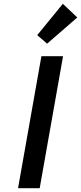

<svg xmlns="http://www.w3.org/2000/svg" viewBox="-20 -991 427 1011"><path d="M176 -806 311 -971 387 -899 228 -761ZM312 -695 189 0H75L198 -695Z"/></svg>

Font: Fz Poppins Med
Style: Italic
Weight: 500
Italic angle: -10°
Designer: Ninad Kale (Devanagari), Jonny Pinhorn (Latin)
Foundry: Indian Type Foundry
Version: Vit hóa bi Vntype.Com & FontZin.Com